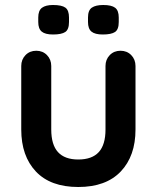

<svg xmlns="http://www.w3.org/2000/svg" viewBox="-20 -738 627 768"><path d="M462 -535Q488 -535 505 -517.5Q522 -500 522 -474V-220Q522 -114 463 -52Q404 10 293 10Q182 10 123.5 -52Q65 -114 65 -220V-474Q65 -500 82 -517.5Q99 -535 125 -535Q151 -535 168 -517.5Q185 -500 185 -474V-220Q185 -159 212 -129.5Q239 -100 293 -100Q348 -100 375 -129.5Q402 -159 402 -220V-474Q402 -500 419 -517.5Q436 -535 462 -535ZM391 -600Q360 -600 346 -611.5Q332 -623 332 -650V-668Q332 -697 347.5 -707.5Q363 -718 393 -718Q426 -718 440.5 -707Q455 -696 455 -668V-650Q455 -620 440 -610Q425 -600 391 -600ZM192 -600Q161 -600 147 -611.5Q133 -623 133 -650V-668Q133 -696 148 -707Q163 -718 192 -718Q227 -718 241.5 -707.5Q256 -697 256 -668V-650Q256 -620 241 -610Q226 -600 192 -600Z"/></svg>

Font: zvoove
Style: Bold
Weight: 700
Designer: Vernon Adams (Nunito) & Andrew Paglinawan (Quicksand)
Foundry: zvoove
Version: Version 3.006